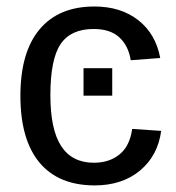

<svg xmlns="http://www.w3.org/2000/svg" viewBox="-20 -558 540 588"><path d="M134.3 -266.6Q134.3 -161.1 167.5 -110.4Q200.7 -59.6 267.6 -59.6Q314.5 -59.6 345.9 -85Q377.4 -110.4 384.8 -163.1L473.6 -157.2Q463.4 -81.1 408.7 -35.6Q354 9.8 270 9.8Q159.2 9.8 100.8 -60.3Q42.5 -130.4 42.5 -264.6Q42.5 -397.9 101.1 -468Q159.7 -538.1 269 -538.1Q350.1 -538.1 403.6 -496.1Q457 -454.1 470.7 -380.4L380.4 -373.5Q373.5 -417.5 345.7 -443.4Q317.9 -469.2 266.6 -469.2Q196.8 -469.2 165.5 -422.9Q134.3 -376.5 134.3 -266.6ZM235.8 -265.1V-349.1H323.7V-265.1Z"/></svg>

Font: Arial
Style: Regular
Weight: 400
Designer: Steve Matteson
Foundry: Ascender Corporation
Version: Version 2.00.3